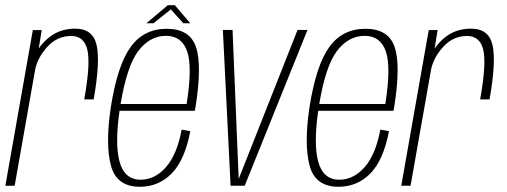

<svg xmlns="http://www.w3.org/2000/svg" viewBox="-36 -710 1938 734"><path d="M286 -330Q310.5 -466.5 298 -519.5Q285.5 -572.5 236 -572.5Q182 -572.5 144 -530Q109 -491 99 -447L20 0H-15.5L89.5 -595H123.5L112 -524.5Q124 -542 140.5 -557.5Q185.5 -600.5 251 -600.5Q319.5 -600.5 333.5 -537Q347.5 -473.5 322 -330Z M498.5 4Q409.5 4 388 -77.2Q366.5 -158.5 387.5 -299Q412.5 -459.5 463 -529.8Q513.5 -600 601.5 -600Q689 -600 713 -531Q737 -462 711.5 -301Q710 -292 708.5 -286.5H421Q403 -161.5 420.5 -94Q439 -23 501.5 -23Q556 -23 598.2 -70.8Q640.5 -118.5 658.5 -214.5L691.5 -208.5Q670.5 -98 620.5 -47Q570.5 4 498.5 4ZM425 -312.5H677.5Q700 -455 679.5 -513.5Q659 -573 598.5 -573Q536 -573 491.5 -513.5Q449 -456 425 -312.5ZM523.5 -621 605.5 -690H632.5L691.5 -621H665L617 -674L550.5 -621Z M845.5 0 816 -595.5H853L876.5 -26L1101.5 -595.5H1139.5L899.5 0Z M1258 4Q1169 4 1147.5 -77.2Q1126 -158.5 1147 -299Q1172 -459.5 1222.5 -529.8Q1273 -600 1361 -600Q1448.5 -600 1472.5 -531Q1496.5 -462 1471 -301Q1469.5 -292 1468 -286.5H1180.5Q1162.5 -161.5 1180 -94Q1198.5 -23 1261 -23Q1315.5 -23 1357.8 -70.8Q1400 -118.5 1418 -214.5L1451 -208.5Q1430 -98 1380 -47Q1330 4 1258 4ZM1184.5 -312.5H1437Q1459.5 -455 1439 -513.5Q1418.5 -573 1358 -573Q1295.5 -573 1251 -513.5Q1208.5 -456 1184.5 -312.5Z M1799.5 -330Q1824 -466.5 1811.5 -519.5Q1799 -572.5 1749.5 -572.5Q1695.5 -572.5 1657.5 -530Q1622.5 -491 1612.5 -447L1533.5 0H1498L1603 -595H1637L1625.5 -524.5Q1637.5 -542 1654 -557.5Q1699 -600.5 1764.5 -600.5Q1833 -600.5 1847 -537Q1861 -473.5 1835.5 -330Z"/></svg>

Font: Anybody ExtraLight
Style: Italic
Weight: 200
Italic angle: -10°
Designer: Tyler Finck
Foundry: Etcetera Type Company
Version: Version 1.010; ttfautohint (v1.8.3) -l 8 -r 50 -G 200 -x 14 